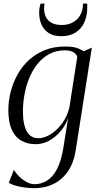

<svg xmlns="http://www.w3.org/2000/svg" viewBox="-20 -766 526 1034"><path d="M387.5 45Q380 92 361.8 129.2Q343.5 166.5 314.8 193Q286 219.5 247.5 233.5Q209 247.5 161.5 247.5Q144.5 247.5 118.8 244.5Q93 241.5 68 235Q43 228.5 27.5 218L55 149Q65.5 167 83.8 184.8Q102 202.5 123.5 214.2Q145 226 165.5 226Q202.5 226 233.8 206.5Q265 187 287.5 143.5Q310 100 321.5 28.5L347 -131Q334.5 -94 308 -61.5Q281.5 -29 246.2 -9.2Q211 10.5 172 10.5Q128 10.5 94.8 -8.5Q61.5 -27.5 43.2 -68Q25 -108.5 25 -172Q25 -223 37.8 -272.5Q50.5 -322 75.2 -366Q100 -410 136.8 -443.5Q173.5 -477 221.8 -496.2Q270 -515.5 329.5 -515.5Q366.5 -515.5 388.8 -509.2Q411 -503 430.5 -490L474.5 -509.5ZM396 -460Q390.5 -476.5 373.8 -485.8Q357 -495 329.5 -495Q283.5 -495 247 -475.8Q210.5 -456.5 183.5 -423.5Q156.5 -390.5 138.8 -348.2Q121 -306 112.2 -259.2Q103.5 -212.5 103.5 -167Q103.5 -128.5 109.2 -101Q115 -73.5 125.8 -55.8Q136.5 -38 151.8 -29.8Q167 -21.5 186 -21.5Q218 -21.5 252.5 -42.8Q287 -64 314.8 -101.8Q342.5 -139.5 354 -189ZM309 -571Q269.5 -571 243.2 -587.5Q217 -604 204 -632.5Q191 -661 191 -697Q191 -714 193.2 -725.2Q195.5 -736.5 198.5 -746.5H220Q219.5 -743.5 218.5 -738Q217.5 -732.5 217.5 -719Q217.5 -695 227 -675Q236.5 -655 257.5 -643.2Q278.5 -631.5 313 -631.5Q346.5 -631.5 372 -645.2Q397.5 -659 412.2 -684.8Q427 -710.5 427 -746.5H449.5Q449.5 -742 449.8 -738Q450 -734 450 -726Q450 -681 434.2 -646Q418.5 -611 387.2 -591Q356 -571 309 -571Z"/></svg>

Font: Merriweather 144pt Light
Style: Italic
Weight: 300
Italic angle: -7.8°
Version: Version 2.101